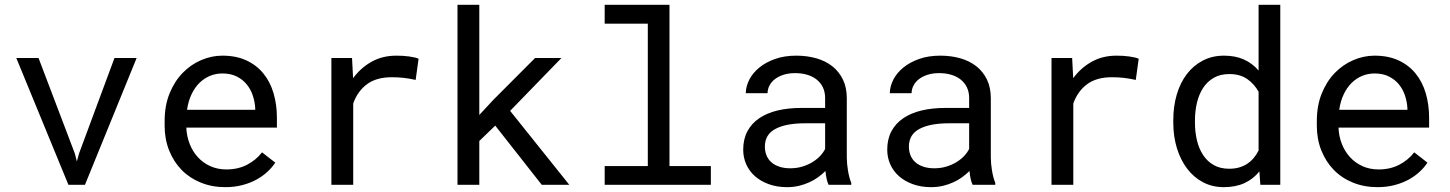

<svg xmlns="http://www.w3.org/2000/svg" viewBox="-20 -770 6041 800"><path d="M292 -129.9 300.3 -97.2 309.1 -129.9 457 -528.3H549.3L334 0H265.1L47.9 -528.3H140.6Z M918.5 9.8Q862.8 9.8 816.2 -9.3Q769.5 -28.3 736.3 -62.5Q703.1 -96.7 684.6 -143.6Q666 -190.4 666 -245.6V-266.1Q666 -330.1 686.5 -380.6Q707 -431.2 741 -466.1Q774.9 -501 818.1 -519.5Q861.3 -538.1 906.7 -538.1Q963.9 -538.1 1006.6 -518.3Q1049.3 -498.5 1077.6 -463.6Q1106 -428.7 1119.9 -381.3Q1133.8 -334 1133.8 -278.8V-238.3H756.3Q757.8 -202.1 770.3 -170.4Q782.7 -138.7 804.4 -115Q826.2 -91.3 856.4 -77.6Q886.7 -64 923.3 -64Q971.7 -64 1009.3 -83.5Q1046.9 -103 1071.8 -135.3L1127 -92.3Q1113.8 -72.3 1094 -54Q1074.2 -35.6 1048.3 -21.5Q1022.5 -7.3 989.7 1.2Q957 9.8 918.5 9.8ZM906.7 -463.9Q879.4 -463.9 855 -453.9Q830.6 -443.8 811 -424.6Q791.5 -405.3 778.1 -377.2Q764.6 -349.1 759.3 -312.5H1043.5V-319.3Q1042 -345.7 1033.4 -371.6Q1024.9 -397.5 1008.3 -418Q991.7 -438.5 966.6 -451.2Q941.4 -463.9 906.7 -463.9Z M1631.3 -538.1Q1644 -538.1 1657.7 -537.4Q1671.4 -536.6 1683.8 -534.9Q1696.3 -533.2 1706.8 -530.8Q1717.3 -528.3 1724.1 -525.4L1711.9 -437Q1685.5 -442.9 1661.9 -445.6Q1638.2 -448.2 1612.3 -448.2Q1548.8 -448.2 1509.5 -419.4Q1470.2 -390.6 1451.7 -338.9V0H1360.8V-528.3H1446.8L1451.2 -444.3Q1483.4 -487.8 1528.6 -512.9Q1573.7 -538.1 1631.3 -538.1Z M2043.5 -246.6 1977.1 -182.6V0H1886.2V-750H1977.1V-291L2036.1 -354.5L2209.5 -528.3H2319.3L2105.5 -308.1L2352.1 0H2237.3Z M2499.5 -750H2769.5V-78.1H2941.9V0H2499.5V-78.1H2679.2V-671.4H2499.5Z M3432.6 0Q3427.2 -10.3 3424.1 -25.6Q3420.9 -41 3419.4 -57.6Q3405.8 -43.9 3388.9 -31.7Q3372.1 -19.5 3351.8 -10.3Q3331.5 -1 3308.6 4.4Q3285.6 9.8 3259.8 9.8Q3217.8 9.8 3183.8 -2.4Q3149.9 -14.6 3126.2 -35.4Q3102.5 -56.2 3089.6 -84.7Q3076.7 -113.3 3076.7 -146.5Q3076.7 -189.9 3094 -222.7Q3111.3 -255.4 3143.1 -277.1Q3174.8 -298.8 3219.5 -309.6Q3264.2 -320.3 3319.3 -320.3H3418V-361.8Q3418 -385.7 3409.2 -404.8Q3400.4 -423.8 3384.3 -437.3Q3368.2 -450.7 3345 -458Q3321.8 -465.3 3293 -465.3Q3266.1 -465.3 3244.9 -458.5Q3223.6 -451.7 3209 -440.4Q3194.3 -429.2 3186.3 -413.8Q3178.2 -398.4 3178.2 -381.8H3087.4Q3087.9 -410.6 3102.3 -438.5Q3116.7 -466.3 3143.8 -488.5Q3170.9 -510.7 3209.7 -524.4Q3248.5 -538.1 3297.9 -538.1Q3342.8 -538.1 3381.3 -527.1Q3419.9 -516.1 3448 -493.9Q3476.1 -471.7 3492.2 -438.5Q3508.3 -405.3 3508.3 -360.8V-115.2Q3508.3 -88.9 3513.2 -59.3Q3518.1 -29.8 3526.9 -7.8V0ZM3272.9 -68.8Q3299.3 -68.8 3322.3 -75.7Q3345.2 -82.5 3364 -93.8Q3382.8 -105 3396.5 -119.4Q3410.2 -133.8 3418 -149.4V-256.3H3334Q3254.9 -256.3 3210.9 -232.9Q3167 -209.5 3167 -159.2Q3167 -139.6 3173.6 -123Q3180.2 -106.4 3193.4 -94.5Q3206.5 -82.5 3226.6 -75.7Q3246.6 -68.8 3272.9 -68.8Z M4032.7 0Q4027.3 -10.3 4024.2 -25.6Q4021 -41 4019.5 -57.6Q4005.9 -43.9 3989 -31.7Q3972.2 -19.5 3951.9 -10.3Q3931.6 -1 3908.7 4.4Q3885.7 9.8 3859.9 9.8Q3817.9 9.8 3783.9 -2.4Q3750 -14.6 3726.3 -35.4Q3702.6 -56.2 3689.7 -84.7Q3676.8 -113.3 3676.8 -146.5Q3676.8 -189.9 3694.1 -222.7Q3711.4 -255.4 3743.2 -277.1Q3774.9 -298.8 3819.6 -309.6Q3864.3 -320.3 3919.4 -320.3H4018.1V-361.8Q4018.1 -385.7 4009.3 -404.8Q4000.5 -423.8 3984.4 -437.3Q3968.3 -450.7 3945.1 -458Q3921.9 -465.3 3893.1 -465.3Q3866.2 -465.3 3845 -458.5Q3823.7 -451.7 3809.1 -440.4Q3794.4 -429.2 3786.4 -413.8Q3778.3 -398.4 3778.3 -381.8H3687.5Q3688 -410.6 3702.4 -438.5Q3716.8 -466.3 3743.9 -488.5Q3771 -510.7 3809.8 -524.4Q3848.6 -538.1 3897.9 -538.1Q3942.9 -538.1 3981.4 -527.1Q4020 -516.1 4048.1 -493.9Q4076.2 -471.7 4092.3 -438.5Q4108.4 -405.3 4108.4 -360.8V-115.2Q4108.4 -88.9 4113.3 -59.3Q4118.2 -29.8 4127 -7.8V0ZM3873 -68.8Q3899.4 -68.8 3922.4 -75.7Q3945.3 -82.5 3964.1 -93.8Q3982.9 -105 3996.6 -119.4Q4010.3 -133.8 4018.1 -149.4V-256.3H3934.1Q3855 -256.3 3811 -232.9Q3767.1 -209.5 3767.1 -159.2Q3767.1 -139.6 3773.7 -123Q3780.3 -106.4 3793.5 -94.5Q3806.6 -82.5 3826.7 -75.7Q3846.7 -68.8 3873 -68.8Z M4631.8 -538.1Q4644.5 -538.1 4658.2 -537.4Q4671.9 -536.6 4684.3 -534.9Q4696.8 -533.2 4707.3 -530.8Q4717.8 -528.3 4724.6 -525.4L4712.4 -437Q4686 -442.9 4662.4 -445.6Q4638.7 -448.2 4612.8 -448.2Q4549.3 -448.2 4510 -419.4Q4470.7 -390.6 4452.1 -338.9V0H4361.3V-528.3H4447.3L4451.7 -444.3Q4483.9 -487.8 4529.1 -512.9Q4574.2 -538.1 4631.8 -538.1Z M4868.7 -268.6Q4868.7 -327.6 4883.5 -377.2Q4898.4 -426.8 4926 -462.4Q4953.6 -498 4992.7 -518.1Q5031.7 -538.1 5080.1 -538.1Q5127.4 -538.1 5162.8 -522.2Q5198.2 -506.3 5224.1 -476.1V-750H5314.5V0H5231.4L5227.5 -55.7Q5201.2 -23.4 5164.6 -6.8Q5127.9 9.8 5079.1 9.8Q5031.2 9.8 4992.4 -10.7Q4953.6 -31.2 4926.3 -67.4Q4898.9 -103.5 4883.8 -152.6Q4868.7 -201.7 4868.7 -258.3ZM4959 -258.3Q4959 -219.7 4967.3 -185.1Q4975.6 -150.4 4992.9 -124Q5010.3 -97.7 5037.1 -82.3Q5064 -66.9 5101.6 -66.9Q5124.5 -66.9 5143.1 -72.3Q5161.6 -77.6 5176.8 -87.6Q5191.9 -97.7 5203.6 -111.6Q5215.3 -125.5 5224.1 -142.6V-387.7Q5206.5 -419.9 5176.8 -440.7Q5147 -461.4 5102.5 -461.4Q5064.5 -461.4 5037.4 -445.8Q5010.3 -430.2 4992.9 -403.6Q4975.6 -377 4967.3 -342Q4959 -307.1 4959 -268.6Z M5719.2 9.8Q5663.6 9.8 5616.9 -9.3Q5570.3 -28.3 5537.1 -62.5Q5503.9 -96.7 5485.4 -143.6Q5466.8 -190.4 5466.8 -245.6V-266.1Q5466.8 -330.1 5487.3 -380.6Q5507.8 -431.2 5541.7 -466.1Q5575.7 -501 5618.9 -519.5Q5662.1 -538.1 5707.5 -538.1Q5764.6 -538.1 5807.4 -518.3Q5850.1 -498.5 5878.4 -463.6Q5906.7 -428.7 5920.7 -381.3Q5934.6 -334 5934.6 -278.8V-238.3H5557.1Q5558.6 -202.1 5571 -170.4Q5583.5 -138.7 5605.2 -115Q5627 -91.3 5657.2 -77.6Q5687.5 -64 5724.1 -64Q5772.5 -64 5810.1 -83.5Q5847.7 -103 5872.6 -135.3L5927.7 -92.3Q5914.6 -72.3 5894.8 -54Q5875 -35.6 5849.1 -21.5Q5823.2 -7.3 5790.5 1.2Q5757.8 9.8 5719.2 9.8ZM5707.5 -463.9Q5680.2 -463.9 5655.8 -453.9Q5631.3 -443.8 5611.8 -424.6Q5592.3 -405.3 5578.9 -377.2Q5565.4 -349.1 5560.1 -312.5H5844.2V-319.3Q5842.8 -345.7 5834.2 -371.6Q5825.7 -397.5 5809.1 -418Q5792.5 -438.5 5767.3 -451.2Q5742.2 -463.9 5707.5 -463.9Z"/></svg>

Font: Roboto Mono
Style: Regular
Weight: 400
Designer: Google
Version: Version 2.000985; 2015; ttfautohint (v1.3)